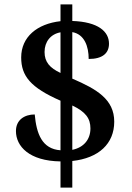

<svg xmlns="http://www.w3.org/2000/svg" viewBox="-20 -780 603 879"><path d="M257 -41V79H311V-43C432 -56 503 -122 503 -223C503 -325 423 -372 311 -420V-633C367 -623 386 -567 386 -510C450 -510 479 -537 479 -580C479 -636 429 -680 311 -684V-760H257V-683C150 -671 77 -611 77 -517C77 -432 120 -379 257 -319V-92C172 -98 147 -168 139 -256C92 -256 53 -231 53 -180C53 -110 114 -43 257 -41ZM257 -632V-446C208 -469 184 -496 184 -542C184 -589 212 -624 257 -632ZM311 -94V-297C372 -268 394 -238 394 -192C394 -142 364 -105 311 -94Z"/></svg>

Font: Noto Serif Ethiopic SemiBold
Style: Regular
Weight: 600
Designer: Monotype Design Team
Foundry: Monotype Imaging Inc.
Version: Version 2.102